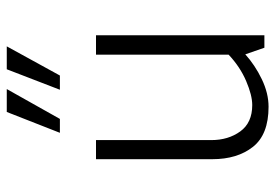

<svg xmlns="http://www.w3.org/2000/svg" viewBox="-140 -642 794 553"><g transform="rotate(-90 256.5 -365.0)"><path d="M334 -742H400L316 -589H275ZM211 -742H277L191 -589H151ZM432 -485V0H396L377 -55Q346 -27 305.5 -7.5Q265 12 226 12Q146 12 110.5 -33Q75 -78 75 -150V-485H130V-153Q130 -104 155 -69.5Q180 -35 231 -35Q259 -35 300 -52.5Q341 -70 376 -103V-485Z"/></g></svg>

Font: Palanquin ExtraLight
Style: Regular
Weight: 275
Designer: Pria Ravichandran
Version: Version 1.001